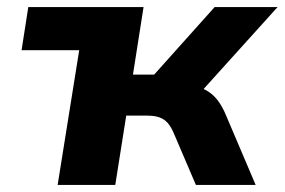

<svg xmlns="http://www.w3.org/2000/svg" viewBox="-20 -523 805 543"><path d="M143 0 204 -381H41L60 -503H386L356 -312H416L587 -503H765L533 -246L518 -280Q545 -278 563.5 -267.5Q582 -257 595.5 -239.5Q609 -222 620 -195L703 0H534L472 -145Q464 -164 454.5 -175Q445 -186 431 -191Q417 -196 395 -196H337L306 0Z"/></svg>

Font: Nunito Sans 7pt ExtraBold
Style: Italic
Weight: 800
Italic angle: -9°
Designer: Vernon Adams
Foundry: Vernon Adams
Version: Version 3.101;gftools[0.9.27]